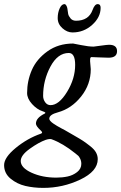

<svg xmlns="http://www.w3.org/2000/svg" viewBox="-88 -642 590 935"><path d="M240 -601Q242 -584 244 -574Q246 -564 255.5 -552.5Q265 -541 282 -541Q344 -541 363 -594Q373 -622 388 -622Q402 -622 402 -604Q402 -558 361 -521Q320 -484 265 -484Q239 -484 216 -504.5Q193 -525 193 -554Q193 -580 202.5 -601Q212 -622 226 -622Q231 -622 235 -615Q239 -608 240 -601ZM13 142Q13 175 65.5 199Q118 223 186 223Q215 223 241 217.5Q267 212 287.5 196Q308 180 308 156Q308 142 302.5 131Q297 120 293.5 117Q290 114 279 105Q218 56 163 36Q154 33 135 39Q101 51 57 82.5Q13 114 13 142ZM122 -175Q122 -158 132 -144Q142 -130 158 -130Q199 -130 238.5 -194.5Q278 -259 278 -326Q278 -384 247 -384Q193 -384 157.5 -317.5Q122 -251 122 -175ZM268 -430Q270 -430 306.5 -422.5Q343 -415 368 -415Q370 -415 402 -419.5Q434 -424 443 -424Q482 -424 482 -393Q482 -361 441 -361Q427 -361 394.5 -362.5Q362 -364 358 -364Q352 -364 351 -355Q350 -346 352 -329Q354 -312 354 -305Q354 -231 307 -172Q260 -113 194 -95Q152 -84 152 -64Q152 -59 157 -53Q162 -47 171.5 -40.5Q181 -34 189.5 -29Q198 -24 210 -17.5Q222 -11 228 -8Q238 -2 270.5 16.5Q303 35 316.5 44Q330 53 350.5 69Q371 85 379.5 100.5Q388 116 388 133Q388 192 303 232.5Q218 273 123 273Q76 273 35.5 263.5Q-5 254 -36.5 228Q-68 202 -68 162Q-68 125 -11.5 78.5Q45 32 111 9Q123 5 111 -6Q87 -28 87 -40Q87 -68 130 -89Q139 -94 120 -100Q92 -109 68 -135.5Q44 -162 44 -189Q44 -248 67 -301Q90 -354 143 -392Q196 -430 268 -430Z"/></svg>

Font: EB Garamond 08
Style: Italic
Weight: 400
Italic angle: -14°
Version: Version 0.016